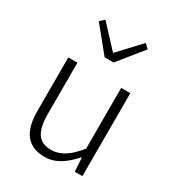

<svg xmlns="http://www.w3.org/2000/svg" viewBox="-196 -937 981 1069"><g transform="rotate(30 295.0 -402.5)"><path d="M252.9 12.7Q113.3 12.7 94.7 -137.7Q91.8 -163.1 91.8 -192.4V-533.2H150.4V-199.2Q150.4 -69.3 220.7 -45.9Q241.2 -39.1 265.6 -39.1Q333 -39.1 395.5 -102.5Q413.1 -120.1 431.6 -142.6V-533.2H490.2V0H441.4L435.5 -87.9H432.6Q354.5 2 275.4 11.7Q263.7 12.7 252.9 12.7ZM266.6 -634.8 137.7 -793 166 -818.4 293 -681.6H296.9L424.8 -818.4L452.1 -793L324.2 -634.8Z"/></g></svg>

Font: Taipei Sans TC Beta Light
Style: Regular
Weight: 300
Designer: JT Foundry
Foundry: JT Foundry
Version: Version 1.000